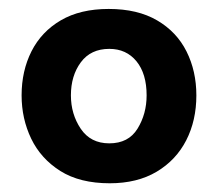

<svg xmlns="http://www.w3.org/2000/svg" viewBox="-20 -748 500 440"><path d="M231.5 -328Q163 -328 118.2 -356.2Q73.5 -384.5 51.5 -430.2Q29.5 -476 29.5 -529.5Q29.5 -585.5 52.2 -630.5Q75 -675.5 119.5 -701.5Q164 -727.5 229 -727.5Q295.5 -727.5 340.2 -701.2Q385 -675 407.5 -630Q430 -585 430 -529.5Q430 -472 406.8 -426.5Q383.5 -381 339 -354.5Q294.5 -328 231.5 -328ZM230.5 -419.5Q274.5 -419.5 295.2 -453.2Q316 -487 316 -529.5Q316 -579 292.8 -607.5Q269.5 -636 230.5 -636Q188 -636 165.2 -605.2Q142.5 -574.5 142.5 -529.5Q142.5 -486.5 165 -453Q187.5 -419.5 230.5 -419.5Z"/></svg>

Font: Commissioner
Style: Bold
Weight: 700
Designer: Kostas Bartsokas
Foundry: Kostas Bartsokas
Version: Version 1.000; ttfautohint (v1.8.3)